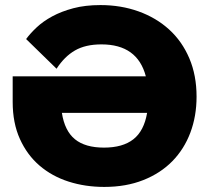

<svg xmlns="http://www.w3.org/2000/svg" viewBox="-20 -730 825 757"><path d="M391 7Q316 7 250.5 -14Q185 -35 136 -77Q87 -119 58.5 -182Q30 -245 30 -328V-429H555Q522 -555 380 -555Q317 -555 275.5 -531Q234 -507 203 -459L83 -576Q99 -598 124.5 -622Q150 -646 186 -665.5Q222 -685 269 -697.5Q316 -710 376 -710Q457 -710 526.5 -685Q596 -660 647 -613.5Q698 -567 726.5 -500Q755 -433 755 -349Q755 -272 730.5 -207Q706 -142 659.5 -94.5Q613 -47 545 -20Q477 7 391 7ZM390 -148Q464 -148 506 -181Q548 -214 560 -285H224Q235 -214 275.5 -181Q316 -148 390 -148Z"/></svg>

Font: Tilda Sans Black
Style: Regular
Weight: 900
Designer: ParaType Ltd
Foundry: ParaType Ltd
Version: Version 1.009